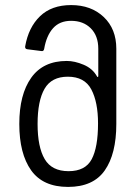

<svg xmlns="http://www.w3.org/2000/svg" viewBox="-20 -728 548 756"><path d="M56 -240Q56 -356 103 -422Q150 -488 243 -488Q274 -488 309.5 -473Q345 -458 362 -427Q363 -424 365 -425Q367 -426 367 -428V-536Q367 -587 337.5 -616.5Q308 -646 260 -646Q215 -646 189 -617Q163 -588 154 -536Q152 -525 143 -527L88 -534Q78 -535 79 -545Q92 -620 137.5 -664Q183 -708 260 -708Q339 -708 388.5 -661Q438 -614 438 -536V-240Q438 -122 392.5 -57Q347 8 248 8Q149 8 102.5 -57.5Q56 -123 56 -240ZM250 -54Q316 -54 341 -101Q366 -148 366 -242Q366 -326 339.5 -376Q313 -426 247 -426Q183 -426 155.5 -378.5Q128 -331 128 -240Q128 -149 156 -101.5Q184 -54 250 -54Z"/></svg>

Font: Barlow GEO
Style: Regular
Weight: 400
Designer: Jeremy Tribby
Foundry: Tribby Type
Version: Version 1.408